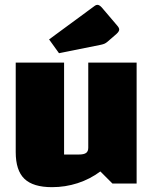

<svg xmlns="http://www.w3.org/2000/svg" viewBox="-20 -759 635 794"><path d="M545 -500V0H445L395 -50Q352 -18 301 -1.5Q250 15 195 15Q117 15 81 -19.5Q45 -54 45 -130V-500H245V-120H306Q327 -120 336 -126.5Q345 -133 345 -148V-500ZM224 -539 183 -596 372 -735Q377 -739 383 -739Q391 -739 401 -728L464 -654Q473 -644 473 -637Q473 -629 462 -619L424 -586Q418 -581 412.5 -578.5Q407 -576 398 -574Z"/></svg>

Font: Changa ExtraLight ExtraBold
Style: Regular
Weight: 800
Version: Version 3.002; ttfautohint (v1.8.2)